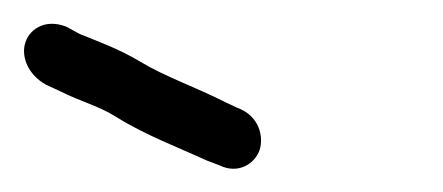

<svg xmlns="http://www.w3.org/2000/svg" viewBox="-85 -704 376 163"><path d="M116.4 -612.5 106.6 -617.1C80.3 -630.4 55.2 -638.9 34.5 -651.4C16.2 -662.4 -0.6 -668.3 -17.2 -675.1L-28.4 -681.2L-29.4 -681.6C-47.2 -688.3 -61.3 -678.8 -64.1 -665.6C-66.5 -654.3 -60.3 -640 -46.2 -632.3L-45.8 -632L-34.7 -626.9C-14.7 -616.9 -2.2 -614.6 13.7 -604.7C39.1 -588.9 66.8 -578.7 90.4 -567.8L90.9 -567.6L101.2 -563.7C117.6 -555.6 131.6 -565.4 135.4 -576.7C138.9 -587.3 135.6 -605.6 116.4 -612.5Z"/></svg>

Font: MewTooHand
Style: BdWideLta
Weight: 400
Designer: Mew Too, Robert Jablonski
Version: Version 0.77